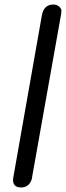

<svg xmlns="http://www.w3.org/2000/svg" viewBox="-20 -740 291 847"><path d="M39 41C36 56 34 87 73 87C110 87 121 55 122 39L249 -674C250 -682 251 -689 251 -696C248 -704 239 -720 215 -720C177 -720 168 -689 165 -674Z"/></svg>

Font: Scribbler
Style: BlkIta
Weight: 900
Designer: Mew Too
Foundry: Cannot Into Space Fonts
Version: Version 1.001